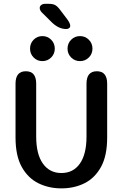

<svg xmlns="http://www.w3.org/2000/svg" viewBox="-20 -1002 659 1032"><path d="M310 10.5Q242 10.5 186 -17.2Q130 -45 96.8 -105Q63.5 -165 63.5 -262.5V-552.5Q63.5 -619 119 -619Q174.5 -619 174.5 -552.5V-268.5Q174.5 -173.5 210.5 -122.8Q246.5 -72 310 -72Q374 -72 409.5 -122.8Q445 -173.5 445 -268.5V-552.5Q445 -619 500.5 -619Q556 -619 556 -552.5V-262.5Q556 -165 523 -105Q490 -45 434.5 -17.2Q379 10.5 310 10.5ZM208 -673.5Q180 -673.5 160.8 -693Q141.5 -712.5 141.5 -740.5Q141.5 -769 160.8 -788.5Q180 -808 208 -808Q235.5 -808 255 -788.5Q274.5 -769 274.5 -740.5Q274.5 -712.5 255 -693Q235.5 -673.5 208 -673.5ZM410 -673.5Q382 -673.5 362.5 -693Q343 -712.5 343 -740.5Q343 -769 362.5 -788.5Q382 -808 410 -808Q438 -808 457.5 -788.5Q477 -769 477 -740.5Q477 -712.5 457.5 -693Q438 -673.5 410 -673.5ZM336 -846Q317 -846 299 -853.8Q281 -861.5 262 -878.5L210 -930Q193.5 -944.5 193.5 -959Q193.5 -969 201.8 -975.2Q210 -981.5 223 -981.5H241Q265.5 -981.5 278.2 -973.8Q291 -966 306.5 -944.5L341 -899Q357.5 -876.5 357.5 -863.5Q357.5 -855 351.2 -850.5Q345 -846 336 -846Z"/></svg>

Font: Sono Monospace Medium
Style: Regular
Weight: 500
Designer: Tyler Finck
Foundry: Tyler Finck
Version: Version 2.112